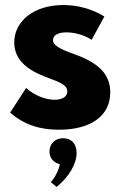

<svg xmlns="http://www.w3.org/2000/svg" viewBox="-20 -499 481 760"><path d="M212.7 14.5C339.1 14.5 416.4 -39.5 416.4 -133.6C416.4 -207.3 366.8 -251.4 275.5 -284.1C216.4 -305 190 -319.1 190 -340.5C190 -357.7 207.3 -370.9 242.3 -370.9C275.9 -370.9 313.6 -360.5 342.7 -341.4L393.2 -433.6C345.5 -463.2 288.2 -479.1 230.5 -479.1C113.2 -479.1 36.4 -414.5 36.4 -330.9C36.4 -242.7 121.8 -208.6 180.9 -186.8C225.9 -170.5 246.4 -158.2 246.4 -137.3C246.4 -115.5 225.5 -104.1 196.8 -104.1C160.9 -104.1 118.6 -120 83.2 -150.5L20 -53.2C74.5 -6.4 135 14.5 212.7 14.5ZM216.8 150.9C213.2 174.1 195.5 208.2 180.9 221.8L204.1 240.9C253.6 200.5 283.2 150 283.2 106.4C283.2 68.2 260.9 48.2 230 48.2C197.7 48.2 175.9 70 175.9 100.5C175.9 126.4 191.8 145 216.8 150.9Z"/></svg>

Font: Spartan MB ExtBd
Style: Regular
Weight: 800
Designer: Matt Bailey, Mirko Velimirovic
Foundry: Matt Bailey
Version: Version 1.005